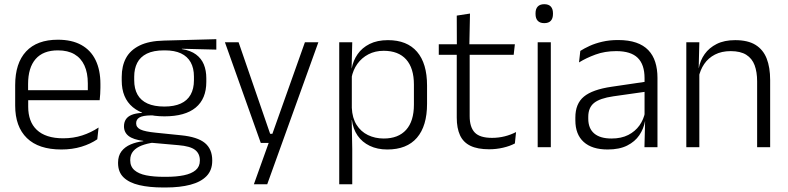

<svg xmlns="http://www.w3.org/2000/svg" viewBox="-20 -684 3662 892"><path d="M265 10.5Q159.5 10.5 105 -42.5Q50.5 -95.5 50.5 -193.5V-288.5Q50.5 -390.5 101.2 -445Q152 -499.5 249 -499.5Q314 -499.5 358 -475Q402 -450.5 424.2 -404.5Q446.5 -358.5 446.5 -294V-276.5Q446.5 -262 445.5 -247.5Q444.5 -233 443 -218.5H387Q388 -240.5 388 -260.2Q388 -280 388 -296.5Q388 -345.5 372.2 -379.8Q356.5 -414 325.8 -432Q295 -450 249 -450Q180.5 -450 145.5 -409.8Q110.5 -369.5 110.5 -293.5V-246L111 -238V-187.5Q111 -154 120.8 -127Q130.5 -100 150.8 -80.8Q171 -61.5 201.8 -51.5Q232.5 -41.5 273.5 -41.5Q321 -41.5 361.8 -54.8Q402.5 -68 438 -91.5L432 -37Q401 -15.5 358.5 -2.5Q316 10.5 265 10.5ZM82 -218.5V-265H429.5V-218.5Z M744 -143.5Q648 -143.5 596.8 -186.2Q545.5 -229 545.5 -310V-327Q545.5 -377 565.2 -414Q585 -451 628.5 -472.5Q672 -494 742.5 -495.5L985 -502V-453.5L825 -457.5V-456Q865.5 -449.5 890.5 -431Q915.5 -412.5 927 -384.5Q938.5 -356.5 938.5 -320.5V-303.5Q938.5 -225 889.2 -184.2Q840 -143.5 744 -143.5ZM741 137.5H751.5Q799.5 137.5 834.5 130.2Q869.5 123 889 106.5Q908.5 90 908.5 62.5V61Q908.5 29.5 886 12.2Q863.5 -5 809.5 -9.5L674.5 -21.5L695.5 -22Q663 -17.5 638.2 -8Q613.5 1.5 599.2 18Q585 34.5 585 59.5V60.5Q585 89.5 604.5 106.5Q624 123.5 659 130.5Q694 137.5 741 137.5ZM737.5 187Q674 187 627 176Q580 165 554.2 140.2Q528.5 115.5 528.5 73.5V71.5Q528.5 40 544.2 19.2Q560 -1.5 587 -13Q614 -24.5 646 -28L645.5 -29.5Q599 -35.5 577.5 -52.2Q556 -69 556 -97V-97.5Q556 -116 564.8 -129.5Q573.5 -143 592 -150.5Q610.5 -158 640 -159.5V-168.5L720.5 -147L682.5 -148Q643 -147.5 627.8 -138.2Q612.5 -129 612.5 -111.5V-111Q612.5 -92 633 -82.2Q653.5 -72.5 704 -67.5L821.5 -55.5Q897.5 -48 931.8 -19.8Q966 8.5 966 61V63Q966 107 939.5 134.2Q913 161.5 864.5 174.2Q816 187 750.5 187ZM743.5 -189Q789 -189 819.5 -202.8Q850 -216.5 865.5 -244Q881 -271.5 881 -311V-328.5Q881 -367.5 865.8 -394.8Q850.5 -422 820.8 -436Q791 -450 746 -450H742.5Q693 -450 662.2 -434.8Q631.5 -419.5 617.5 -392Q603.5 -364.5 603.5 -328V-311.5Q603.5 -271.5 619 -244.2Q634.5 -217 665.5 -203Q696.5 -189 743.5 -189Z M1272 -62.5 1240.5 -48.5 1396.5 -487.5H1459L1221.5 172H1159.5L1236.5 -43L1262 -20H1191.5L1025 -487.5H1088.5L1235 -62.5Z M1779.5 10.5Q1733 10.5 1697.8 -6.5Q1662.5 -23.5 1641.2 -54.2Q1620 -85 1615 -126.5H1595L1614.5 -183Q1616.5 -136 1636.5 -104.2Q1656.5 -72.5 1689.5 -56.5Q1722.5 -40.5 1763 -40.5Q1830.5 -40.5 1866.8 -80.8Q1903 -121 1903 -198V-291Q1903 -367.5 1867 -407.8Q1831 -448 1762.5 -448Q1723 -448 1691.8 -431.8Q1660.5 -415.5 1640.2 -387.2Q1620 -359 1613 -322L1596.5 -366.5H1614Q1621 -403 1641.5 -432.5Q1662 -462 1697.2 -479.8Q1732.5 -497.5 1782.5 -497.5Q1871 -497.5 1917.5 -443.5Q1964 -389.5 1964 -286.5V-202Q1964 -98.5 1917 -44Q1870 10.5 1779.5 10.5ZM1556 172V-487.5H1616.5L1613.5 -366L1614.5 -346V-139.5L1614 -125.5L1616.5 9V172Z M2252.5 9.5Q2199 9.5 2165.8 -6.5Q2132.5 -22.5 2117.2 -55.5Q2102 -88.5 2102 -137.5V-455.5H2162V-144.5Q2162 -93 2185.8 -68.2Q2209.5 -43.5 2266 -43.5Q2296 -43.5 2324.2 -50.5Q2352.5 -57.5 2377.5 -70.5L2372 -17.5Q2348.5 -5 2317 2.2Q2285.5 9.5 2252.5 9.5ZM2018.5 -429.5V-478.5H2372L2366.5 -429.5ZM2102.5 -471.5 2102 -611.5 2163.5 -621 2160.5 -471.5Z M2478 0V-487.5H2539V0ZM2508.5 -576.5Q2488.5 -576.5 2478.2 -587.5Q2468 -598.5 2468 -619V-622.5Q2468 -642.5 2478.2 -653.5Q2488.5 -664.5 2508.5 -664.5Q2529 -664.5 2539 -653.5Q2549 -642.5 2549 -622.5V-619Q2549 -598.5 2539 -587.5Q2529 -576.5 2508.5 -576.5Z M2974 0 2977 -121.5 2974.5 -131V-288.5V-321Q2974.5 -384 2942.8 -415.2Q2911 -446.5 2843 -446.5Q2790 -446.5 2746.5 -430.5Q2703 -414.5 2670 -394L2676 -447.5Q2694 -459 2719.5 -470.8Q2745 -482.5 2778.2 -490.2Q2811.5 -498 2851.5 -498Q2900.5 -498 2935.2 -486Q2970 -474 2992 -451Q3014 -428 3024.2 -395.5Q3034.5 -363 3034.5 -322.5V0ZM2803 10.5Q2730.5 10.5 2691.8 -24.5Q2653 -59.5 2653 -125V-138Q2653 -202.5 2692.8 -235.2Q2732.5 -268 2821.5 -281L2984.5 -305L2987.5 -259L2829 -236.5Q2767 -227.5 2740 -205.8Q2713 -184 2713 -141.5V-132.5Q2713 -87.5 2740.5 -64Q2768 -40.5 2821 -40.5Q2866.5 -40.5 2898.8 -57Q2931 -73.5 2950.8 -101.2Q2970.5 -129 2977 -163.5L2989 -120.5H2976.5Q2970.5 -86 2950.2 -56Q2930 -26 2893.8 -7.8Q2857.5 10.5 2803 10.5Z M3497.5 0V-306Q3497.5 -349.5 3485.8 -381Q3474 -412.5 3447 -429.5Q3420 -446.5 3374.5 -446.5Q3332.5 -446.5 3301.5 -430.5Q3270.5 -414.5 3251.5 -386.5Q3232.5 -358.5 3225.5 -322.5L3213 -367.5H3226.5Q3233 -403.5 3253.8 -432.8Q3274.5 -462 3309.8 -479.8Q3345 -497.5 3395.5 -497.5Q3454.5 -497.5 3490 -475.5Q3525.5 -453.5 3541.8 -412.2Q3558 -371 3558 -312V0ZM3168.5 0V-487.5H3229L3226 -367L3229 -364V0Z"/></svg>

Font: Anek Bangla Light
Style: Regular
Weight: 300
Designer: Sulekha Rajkumar (Bangla), Yesha Goshar (Latin)
Foundry: Ek Type
Version: Version 1.003